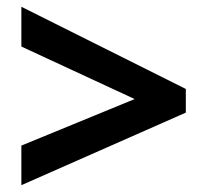

<svg xmlns="http://www.w3.org/2000/svg" viewBox="-20 -645 611 566"><path d="M43 -99.1 527.8 -313V-382.8L43 -625V-507.8L377 -353L43 -215.8Z"/></svg>

Font: Open Sans bold
Style: Bold
Weight: 700
Foundry: Ascender Corporation
Version: Version 1.100;PS 001.100;hotconv 1.0.88;makeotf.lib2.5.64775